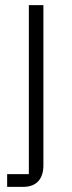

<svg xmlns="http://www.w3.org/2000/svg" viewBox="-20 -532 283 752"><path d="M8 200H70C125 200 150 167 150 115V-512H93V150H8Z"/></svg>

Font: IBM Plex Arabic Light
Style: Regular
Weight: 300
Designer: Mike Abbink, Paul van der Laan, Pieter van Rosmalen, Wael Morcos, Khajak Apelian
Foundry: Bold Monday
Version: Version 1.0